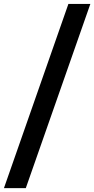

<svg xmlns="http://www.w3.org/2000/svg" viewBox="-50 -862 482 982"><path d="M-29.8 100.1 299.8 -841.8H412.1L82 100.1Z"/></svg>

Font: Montserrat SemiBold
Style: Regular
Weight: 600
Designer: Julieta Ulanovsky
Foundry: Julieta Ulanovsky
Version: Version 7.200